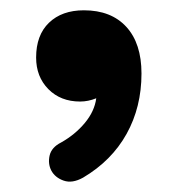

<svg xmlns="http://www.w3.org/2000/svg" viewBox="-20 -767 349 371"><path d="M142.1 -747.1Q194.8 -747.1 224.1 -715.1Q253.4 -683.1 253.4 -625Q253.4 -560.1 224.6 -508.3Q195.8 -456.5 140.6 -423.8Q119.6 -412.1 103 -418Q86.4 -423.8 79.1 -437.5Q72.3 -450.7 75.9 -466.6Q79.6 -482.4 98.1 -491.7Q125 -506.8 143.8 -529.3Q162.6 -551.8 166 -577.1Q150.4 -570.8 134.8 -570.8Q97.2 -570.8 73.5 -594.7Q49.8 -618.7 49.8 -655.8Q49.8 -699.2 74.7 -723.1Q99.6 -747.1 142.1 -747.1Z"/></svg>

Font: Mikhak-DS2-FD ExtraBold
Style: Regular
Weight: 800
Designer: Amin Abedi
Version: Version 3.2